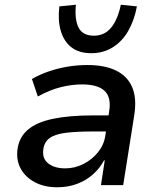

<svg xmlns="http://www.w3.org/2000/svg" viewBox="-20 -783 665 812"><path d="M222 9Q168 9 128 -12Q88 -33 68 -69Q48 -105 54 -152Q61 -203 98 -234.5Q135 -266 204 -280.5Q273 -295 374 -295H455L445 -227H373Q305 -227 259.5 -221.5Q214 -216 190.5 -199.5Q167 -183 163 -150Q158 -112 184.5 -91.5Q211 -71 256 -71Q296 -71 332 -89Q368 -107 393.5 -138Q419 -169 425 -207L442 -314Q451 -372 422 -399Q393 -426 327 -426Q284 -426 237.5 -414.5Q191 -403 140 -375L115 -449Q150 -469 189 -482Q228 -495 268.5 -501.5Q309 -508 350 -508Q422 -508 470 -485Q518 -462 538.5 -415.5Q559 -369 548 -297L501 0H407L423 -105H420Q402 -71 372.5 -45Q343 -19 305 -5Q267 9 222 9ZM366 -558Q314 -558 282 -583Q250 -608 237 -652.5Q224 -697 231 -756L301 -763Q295 -700 312.5 -666Q330 -632 377 -632Q422 -632 450 -666Q478 -700 491 -763L559 -756Q548 -697 522.5 -652.5Q497 -608 457 -583Q417 -558 366 -558Z"/></svg>

Font: Nunito Sans 7pt SemiBold
Style: Italic
Weight: 600
Italic angle: -9°
Designer: Vernon Adams
Foundry: Vernon Adams
Version: Version 3.101;gftools[0.9.27]